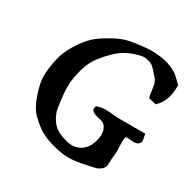

<svg xmlns="http://www.w3.org/2000/svg" viewBox="-168 -898 1085 1090"><g transform="rotate(30 375.0 -353.0)"><path d="M636.7 -140.6Q636.7 -130.9 634.3 -109.4Q631.8 -87.9 631.8 -77.1V-59.6Q631.8 -38.1 621.1 -25.4Q613.3 -15.6 602.5 -9.3Q591.8 -2.9 586.4 -1Q581.1 1 561.5 4.9Q542 8.8 539.1 9.8Q461.9 27.3 416 27.3Q377.9 27.3 328.1 15.6Q267.6 1 227.5 -21Q187.5 -43 144.5 -85.9Q108.4 -122.1 85.9 -191.4Q62.5 -259.8 62.5 -304.7Q62.5 -314.5 64.5 -337.9Q71.3 -407.2 87.4 -454.1Q103.5 -501 140.6 -554.7Q173.8 -602.5 208.5 -629.9Q243.2 -657.2 302.7 -688.5Q340.8 -708 372.1 -715.8Q403.3 -723.6 455.1 -729.5Q498 -734.4 521.5 -734.4Q622.1 -734.4 685.5 -696.3Q698.2 -688.5 708 -680.2Q717.8 -671.9 729.5 -660.2Q741.2 -648.4 750 -640.6V-631.8Q750 -533.2 693.4 -482.4L644.5 -494.1Q638.7 -509.8 634.3 -550.8Q629.9 -591.8 611.3 -613.3Q601.6 -622.1 589.4 -636.7Q577.1 -651.4 565.9 -661.1Q554.7 -670.9 539.1 -675.8Q519.5 -681.6 503.9 -681.6Q481.4 -681.6 433.6 -664.1Q392.6 -648.4 365.7 -627.9Q338.9 -607.4 304.7 -570.3Q274.4 -536.1 258.3 -509.3Q242.2 -482.4 230.5 -443.4Q210 -376 210 -317.4Q210 -287.1 216.8 -230.5Q221.7 -196.3 223.6 -183.1Q225.6 -169.9 234.4 -147.9Q243.2 -126 257.8 -107.4Q286.1 -70.3 339.8 -54.7Q377 -43 398.4 -43Q419.9 -43 445.3 -54.7Q489.3 -76.2 505.9 -132.8Q513.7 -159.2 513.7 -179.7Q513.7 -208 498 -230.5Q487.3 -247.1 451.2 -253.4Q415 -259.8 404.3 -277.3Q400.4 -277.3 402.3 -289.6Q404.3 -301.8 404.3 -302.7Q432.6 -314.5 464.8 -314.5Q479.5 -314.5 510.3 -311.5Q541 -308.6 558.6 -308.6H726.6Q726.6 -300.8 730 -286.6Q733.4 -272.5 733.4 -266.6Q733.4 -251 721.2 -242.7Q709 -234.4 693.4 -234.4Q687.5 -234.4 673.3 -235.8Q659.2 -237.3 651.4 -237.3Q642.6 -237.3 638.7 -236.3Q634.8 -220.7 634.8 -200.2Q634.8 -191.4 635.7 -171.4Q636.7 -151.4 636.7 -140.6Z"/></g></svg>

Font: Essays1743
Style: Italic
Weight: 500
Italic angle: -10°
Designer: Based on the typeface in a 1743 English translation of the essays of Montaigne.  PostScript/TrueType font designed by Jo
Version: Version 002.100